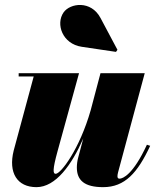

<svg xmlns="http://www.w3.org/2000/svg" viewBox="-20 -762 640 792"><path d="M317 -569 458.5 -548 464.5 -556.5 394.5 -688C355.5 -761.5 269 -749.5 242 -710.5C209 -662.5 237.5 -581 317 -569ZM306 -460H57V-446.5H119L36.5 -141C13.5 -49 51 10 130.5 10C210 10 276.5 -83 323.5 -191L302 -110C299 -99 297 -84 297 -71C297 -18 328.5 10 405.5 10C495 10 547.5 -49 599.5 -160.5L586 -165C529 -41.5 486.5 -25 473 -25C467 -25 464.5 -28.5 464.5 -35C464.5 -39.5 465.5 -45 467 -51L577 -460H394.5L354 -307C308.5 -148 231.5 -45 209.5 -45C198.5 -45 196 -60.5 217.5 -138.5Z"/></svg>

Font: Bodoni* 16pt Fatface
Style: Italic
Weight: 900
Italic angle: -13°
Version: Version 2.3